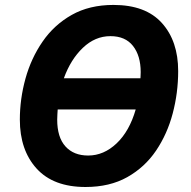

<svg xmlns="http://www.w3.org/2000/svg" viewBox="-20 -745 770 775"><path d="M325.2 9.8Q195.3 9.8 127.7 -64.7Q60.1 -139.2 60.1 -262.2Q60.1 -345.7 82.8 -427.7Q105.5 -509.8 151.9 -577.1Q198.2 -644.5 269.5 -684.8Q340.8 -725.1 438 -725.1Q567.9 -725.1 633.5 -652.1Q699.2 -579.1 699.2 -458Q699.2 -370.6 677.2 -287.4Q655.3 -204.1 609.9 -137Q564.5 -69.8 493.7 -30Q422.9 9.8 325.2 9.8ZM237.8 -429.2H546.9Q546.9 -432.1 547.4 -439Q547.9 -445.8 547.9 -454.1Q547.9 -520 516.8 -559.6Q485.8 -599.1 425.8 -599.1Q363.8 -599.1 314.5 -552Q265.1 -504.9 237.8 -429.2ZM335.9 -117.2Q398.9 -117.2 450.7 -166.3Q502.4 -215.3 527.8 -303.2H212.9Q212.4 -296.4 211.7 -284.4Q210.9 -272.5 210.9 -262.2Q210.9 -190.9 244.1 -154.1Q277.3 -117.2 335.9 -117.2Z"/></svg>

Font: Open Sans
Style: Bold Italic
Weight: 700
Italic angle: -12°
Designer: Monotype Design Team
Foundry: Monotype Imaging Inc.
Version: Version 3.003; ttfautohint (v1.8.4)